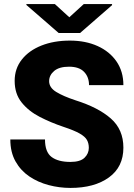

<svg xmlns="http://www.w3.org/2000/svg" viewBox="-20 -922 666 952"><path d="M420.4 -189Q420.4 -211.4 411.1 -228Q401.9 -244.6 375 -260Q348.1 -275.4 294.9 -293Q232.4 -314 177 -342.5Q121.6 -371.1 87.2 -414.1Q52.7 -457 52.7 -521Q52.7 -582 88.4 -627Q124 -671.9 185.8 -696.3Q247.6 -720.7 326.2 -720.7Q404.3 -720.7 464.1 -693.6Q523.9 -666.5 557.9 -616.9Q591.8 -567.4 591.8 -500H421.4Q421.4 -540.5 396.7 -565.9Q372.1 -591.3 322.3 -591.3Q273.4 -591.3 248.5 -570.1Q223.6 -548.8 223.6 -519.5Q223.6 -487.8 258.5 -466.3Q293.5 -444.8 354 -424.8Q467.3 -389.2 529.5 -334.5Q591.8 -279.8 591.8 -189.9Q591.8 -94.2 520 -42.2Q448.2 9.8 329.1 9.8Q274.4 9.8 221.4 -4.2Q168.5 -18.1 125.5 -47.1Q82.5 -76.2 56.9 -121.8Q31.2 -167.5 31.2 -230.5H203.1Q203.1 -168 235.8 -143.6Q268.6 -119.1 329.1 -119.1Q377.9 -119.1 399.2 -139.9Q420.4 -160.6 420.4 -189ZM252 -901.9 323.7 -836.4 395.5 -901.9H535.6V-896.5L377 -758.3H271L110.8 -897.5V-901.9Z"/></svg>

Font: Vazirmatn RD UI FD Black
Style: Regular
Weight: 900
Designer: Saber Rastikerdar
Foundry: Saber Rastikerdar
Version: Version 33.003